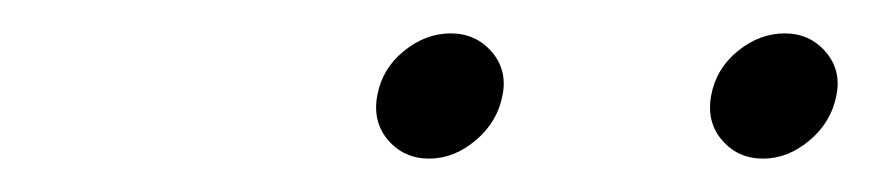

<svg xmlns="http://www.w3.org/2000/svg" viewBox="-20 -729 522 115"><path d="M481 -672Q478 -656 465 -645Q452 -634 437 -634Q422 -634 412.5 -645Q403 -656 406 -672Q409 -688 422 -698.5Q435 -709 450 -709Q465 -709 474.5 -698Q484 -687 481 -672ZM281 -672Q278 -656 265 -645Q252 -634 237 -634Q222 -634 212.5 -645Q203 -656 206 -672Q209 -688 222 -698.5Q235 -709 250 -709Q265 -709 274.5 -698Q284 -687 281 -672Z"/></svg>

Font: Renner* Light
Style: Light Italic
Weight: 300
Italic angle: -10°
Version: Version 003.000 ; ttfautohint (v0.97) -l 8 -r 50 -G 200 -x 1